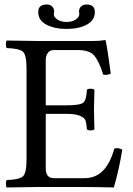

<svg xmlns="http://www.w3.org/2000/svg" viewBox="-20 -826 589 848"><path d="M330.1 -763.2Q330.1 -766.1 329.6 -770.5Q329.1 -774.9 329.1 -775.9Q329.1 -788.1 337.6 -797.1Q346.2 -806.2 361.8 -806.2Q398.9 -806.2 398.9 -772.9Q398.9 -735.8 363 -717Q327.1 -698.2 274.2 -698.2Q221.2 -698.2 185.1 -717Q148.9 -735.8 148.9 -772.9Q148.9 -806.2 186 -806.2Q202.1 -806.2 210.7 -797.1Q219.2 -788.1 219.2 -775.9Q219.2 -774.9 218.5 -770.5Q217.8 -766.1 217.8 -763.2Q217.8 -750 233.9 -739.5Q250 -729 273.9 -729Q297.9 -729 314 -739.5Q330.1 -750 330.1 -763.2ZM272.9 -360.8Q334 -360.8 347.9 -372.8Q361.8 -384.8 363.8 -429.2Q367.7 -434.1 379.9 -434.1Q392.1 -434.1 397 -429.2Q395 -369.1 395 -342.8Q395 -324.7 397 -254.9Q392.1 -250 380.1 -250Q368.2 -250 363.8 -254.9Q361.8 -281.7 357.9 -293.5Q354 -305.2 334 -314.2Q314 -323.2 272.9 -323.2H182.1V-82Q182.1 -39.1 217.8 -39.1H354Q449.2 -39.1 484.9 -169.9Q503.9 -174.8 520 -165Q507.8 -85.9 482.9 2Q402.8 0 355 0H140.1Q59.1 1 9.8 2Q5.9 -2 5.9 -13.9Q5.9 -25.9 9.8 -30.8Q65.9 -32.7 81.5 -47.4Q97.2 -62 97.2 -122.1V-522.9Q97.2 -583 81.5 -597.4Q65.9 -611.8 9.8 -613.8Q5.9 -617.7 5.9 -629.9Q5.9 -642.1 9.8 -647L139.2 -645H394Q419.9 -645 442.9 -648.9Q446.8 -648.9 446.8 -646Q454.6 -611.8 469.2 -501Q453.1 -493.2 436 -496.1Q417 -556.2 396 -580.6Q375 -605 323.2 -605H217.8Q200.7 -605 191.4 -592.5Q182.1 -580.1 182.1 -561V-360.8Z"/></svg>

Font: Linux Libertine Capitals
Style: Small Caps
Weight: 400
Designer: Philipp H. Poll
Foundry: Philipp H. Poll
Version: Version 5.1.3